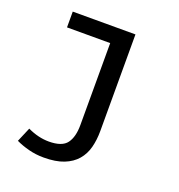

<svg xmlns="http://www.w3.org/2000/svg" viewBox="-127 -596 855 915"><g transform="rotate(20 300.0 -138.5)"><path d="M194 212Q154 212 117.5 202.5Q81 193 52 179L83 106Q138 132 191 132Q258 132 282 99.5Q306 67 306 7V-409H87V-489H405V1Q405 46 395 84.5Q385 123 360.5 151.5Q336 180 295.5 196Q255 212 194 212Z"/></g></svg>

Font: SauceCodePro Nerd Font Mono
Style: Regular
Weight: 500
Monospace: yes
Designer: Paul D. Hunt, Teo Tuominen
Foundry: Adobe Systems Incorporated
Version: Version 2.030;PS 1.000;hotconv 16.6.51;makeotf.lib2.5.65220;